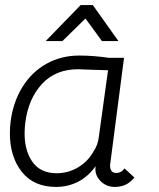

<svg xmlns="http://www.w3.org/2000/svg" viewBox="-20 -727 628 757"><path d="M19 -201Q19 -225 22 -249Q32 -325 68.5 -384Q105 -443 163 -475.5Q221 -508 293 -508Q347 -508 410 -499H469L415 -84Q414 -80 414 -74Q414 -45 439 -45Q458 -45 471 -63L510 -27Q492 -6 473.5 2Q455 10 433 10Q398 10 375 -14.5Q352 -39 357 -72Q328 -31 288 -10.5Q248 10 201 10Q113 10 66 -49.5Q19 -109 19 -201ZM347 -127Q367 -156 370 -190L406 -450L342 -452L288 -454Q199 -454 145.5 -396Q92 -338 80 -245Q77 -223 77 -201Q77 -132 108.5 -88Q140 -44 204 -44Q249 -44 287.5 -67Q326 -90 347 -127ZM298 -707H346L447 -565H382L317 -654L226 -565H160Z"/></svg>

Font: Bellota
Style: Italic
Weight: 400
Italic angle: -7.5°
Designer: Kemie Guaida
Foundry: Kemie Guaida
Version: Version 4.001